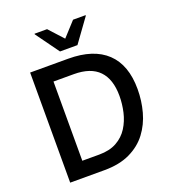

<svg xmlns="http://www.w3.org/2000/svg" viewBox="-164 -1057 1057 1180"><g transform="rotate(-20 365.0 -467.5)"><path d="M91 0V-720H340Q505 -720 591 -638.5Q677 -557 677 -399Q677 -323 657.5 -251.5Q638 -180 595.5 -123.5Q553 -67 483.5 -33.5Q414 0 315 0ZM340 -619H207V-101H317Q386 -101 432.5 -127Q479 -153 506.5 -196.5Q534 -240 546 -292.5Q558 -345 558 -398Q558 -507 504 -563Q450 -619 340 -619ZM308 -779 198 -931V-935H280L365 -842L450 -935H532V-931L422 -779Z"/></g></svg>

Font: Kufam Medium
Style: Regular
Weight: 500
Designer: Wael Morcos, Artur Schmal
Foundry: Original Type
Version: Version 1.300; ttfautohint (v1.8.3)